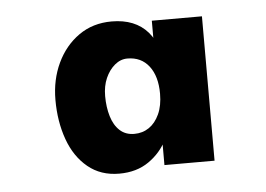

<svg xmlns="http://www.w3.org/2000/svg" viewBox="-35 -764 577 416"><g transform="rotate(-5 253.5 -556.0)"><path d="M209 -391Q169 -391 141 -414Q113 -437 99 -476Q85 -515 85 -562Q85 -606 102 -642Q119 -678 149.5 -699.5Q180 -721 221 -721Q272 -721 299.5 -689.5Q327 -658 327 -596L308 -648V-715H417V-401H308V-474L327 -508Q327 -483 313.5 -455.5Q300 -428 273.5 -409.5Q247 -391 209 -391ZM249 -474Q267 -474 281 -483.5Q295 -493 303.5 -511.5Q312 -530 312 -556Q312 -594 295 -616Q278 -638 248 -638Q233 -638 220.5 -627.5Q208 -617 200.5 -600Q193 -583 193 -561Q193 -537 199 -517Q205 -497 217.5 -485.5Q230 -474 249 -474Z"/></g></svg>

Font: Lexend Tera SemiBold
Style: Regular
Weight: 600
Version: Version 1.007